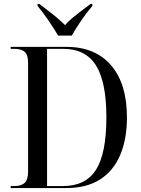

<svg xmlns="http://www.w3.org/2000/svg" viewBox="-20 -951 714 971"><path d="M34 0V-10H52Q88 -10 105 -26.5Q122 -43 122 -83V-634Q122 -673 105 -688.5Q88 -704 51 -704H34V-714H316Q461 -714 541.5 -621Q622 -528 622 -357Q622 -248 588 -167.5Q554 -87 486 -43.5Q418 0 315 0ZM298 -10Q413 -10 465.5 -92.5Q518 -175 518 -358Q518 -536 465.5 -620Q413 -704 299 -704H218V-10ZM274 -771Q254 -805 225 -847.5Q196 -890 170 -921V-931H179Q197 -917 221.5 -898.5Q246 -880 269 -860.5Q292 -841 309 -824Q324 -842 347 -861Q370 -880 394.5 -898.5Q419 -917 438 -931H447V-921Q420 -890 391 -847.5Q362 -805 343 -771Z"/></svg>

Font: Noto Serif Display SemiCondensed
Style: Regular
Weight: 400
Width: 4
Designer: Monotype Design Team
Foundry: Monotype Imaging Inc.
Version: Version 2.009